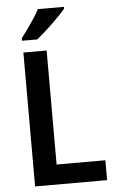

<svg xmlns="http://www.w3.org/2000/svg" viewBox="-62 -978 615 1020"><g transform="rotate(-5 246.0 -468.5)"><path d="M319 -928V-937H180C156 -892 114 -833 81 -790V-777H163C210 -815 289 -890 319 -928ZM83 0H467V-106H207V-714H83Z"/></g></svg>

Font: Noto Sans Myanmar SemiCondensed SemiBold
Style: Regular
Weight: 600
Width: 4
Designer: Monotype Design Team
Foundry: Monotype Imaging Inc.
Version: Version 2.107